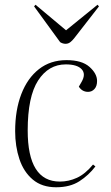

<svg xmlns="http://www.w3.org/2000/svg" viewBox="-20 -777 468 811"><path d="M261 -523Q326 -523 358 -494.5Q390 -466 390 -435Q390 -413 379 -401Q368 -389 352 -389Q327 -389 313 -411L324 -430Q344 -464 325 -484.5Q306 -505 258 -505Q185 -505 141 -437Q97 -369 97 -226Q97 -10 233 -10Q270 -10 305 -26Q340 -42 373 -82L383 -74Q355 -37 315.5 -11.5Q276 14 217 14Q157 14 118.5 -18.5Q80 -51 62 -105Q44 -159 44 -223Q44 -312 70 -379.5Q96 -447 144.5 -485Q193 -523 261 -523ZM124 -750 130 -757 259 -649 392 -757 398 -750 293 -615Q285 -605 276.5 -598.5Q268 -592 257 -592Q245 -592 234 -599Z"/></svg>

Font: Display Extralight
Style: Italic
Weight: 200
Italic angle: -2°
Designer: Latin by Veronika Burian and Jose Scaglione. Greek by Irene Vlachou. Cyrillic by Vera Evstafieva
Foundry: TypeTogether
Version: Version 3.002